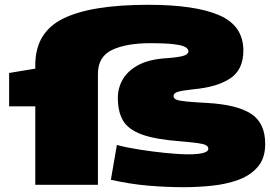

<svg xmlns="http://www.w3.org/2000/svg" viewBox="-20 -770 1125 800"><path d="M127 0V-327H18V-466L127 -484V-499Q127 -635 243 -692.5Q359 -750 598 -750Q793 -750 893.5 -706.5Q994 -663 994 -559Q994 -480 939.5 -443.5Q885 -407 786 -398Q740 -393 721.5 -387.5Q703 -382 703 -370Q703 -360 714.5 -355Q726 -350 757 -347Q788 -344 844 -341Q967 -334 1026 -296Q1085 -258 1085 -170Q1085 -110 1053.5 -74Q1022 -38 971.5 -20Q921 -2 861.5 4Q802 10 746 10Q674 10 597.5 3.5Q521 -3 442 -21L467 -166Q508 -155 562.5 -146.5Q617 -138 671.5 -132.5Q726 -127 767 -127Q803 -127 825.5 -132.5Q848 -138 848 -150Q848 -159 839 -164.5Q830 -170 805.5 -173.5Q781 -177 734 -181Q628 -189 571.5 -209.5Q515 -230 493 -267Q471 -304 471 -362Q471 -404 492 -440Q513 -476 558.5 -500Q604 -524 680 -528Q730 -532 747.5 -538.5Q765 -545 765 -556Q765 -566 753 -573.5Q741 -581 706.5 -585.5Q672 -590 606 -590Q506 -590 447 -562Q388 -534 388 -462V0Z"/></svg>

Font: Georama ExtraExtended ExtraBold
Style: Regular
Weight: 800
Width: 8
Designer: Jean-Baptiste Levee
Foundry: Production Type
Version: Version 1.000